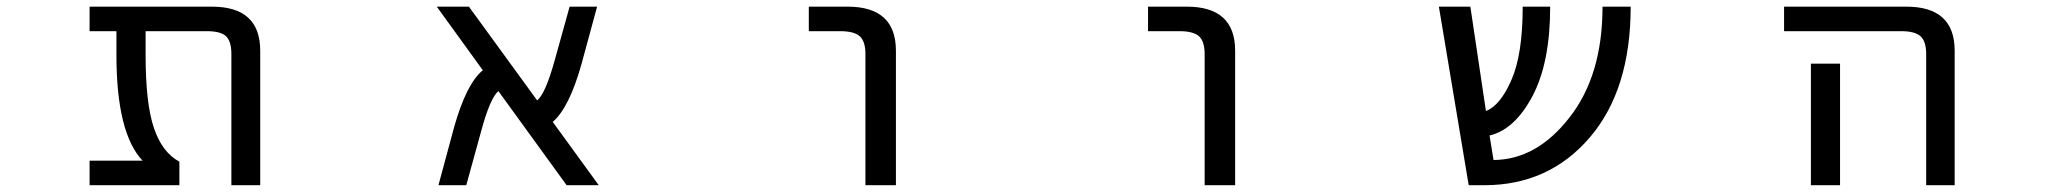

<svg xmlns="http://www.w3.org/2000/svg" viewBox="-20 -544 6040 566"><path d="M747.1 2H662.1V-384.8Q662.1 -421.9 646.5 -437Q630.9 -452.1 589.8 -452.1H409.2V-382.8Q409.2 -239.3 433.6 -167Q458 -94.7 508.8 -67.4V2H244.1V-70.3H400.4Q323.2 -151.4 323.2 -382.8V-452.1H244.1V-524.4H604.5Q747.1 -524.4 747.1 -394.5Z M1745.1 2H1650.4L1449.2 -275.4Q1424.8 -254.9 1398.4 -157.2L1354.5 2H1272.5L1318.4 -168Q1354.5 -296.9 1403.3 -336.9L1267.6 -524.4H1362.3L1563.5 -248Q1587.9 -267.6 1615.2 -366.2L1659.2 -524.4H1740.2L1694.3 -355.5Q1658.2 -226.6 1609.4 -184.6Z M2364.3 -452.1V-524.4H2478.5Q2621.1 -524.4 2621.1 -394.5V2H2531.2V-384.8Q2531.2 -421.9 2514.6 -437Q2498 -452.1 2457 -452.1Z M3364.3 -452.1V-524.4H3478.5Q3621.1 -524.4 3621.1 -394.5V2H3531.2V-384.8Q3531.2 -421.9 3514.6 -437Q3498 -452.1 3457 -452.1Z M4787.1 -524.4Q4787.1 -279.3 4666.5 -138.7Q4545.9 2 4355.5 2H4309.6L4221.7 -524.4H4314.5L4360.4 -216.8Q4402.3 -232.4 4435.5 -308.1Q4468.8 -383.8 4468.8 -524.4H4549.8Q4549.8 -359.4 4497.6 -260.7Q4445.3 -162.1 4371.1 -144.5L4382.8 -72.3Q4509.8 -73.2 4606.4 -197.3Q4704.1 -321.3 4704.1 -524.4Z M5239.3 -452.1V-524.4H5599.6Q5742.2 -524.4 5742.2 -394.5V2H5658.2V-384.8Q5658.2 -421.9 5641.6 -437Q5625 -452.1 5585 -452.1ZM5404.3 -356.4V-77.1V2H5318.4V-77.1V-356.4Z"/></svg>

Font: Gen Shin Gothic Monospace Regular
Style: Regular
Weight: 400
Designer: [Source Han Sans]
Ryoko NISHIZUKA  (kana & ideographs); Paul D. Hunt (Latin, Greek & Cyrillic); Wenlong ZHANG  (bopomofo
Version: Version 1.002.20150607